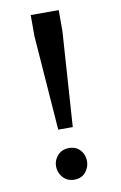

<svg xmlns="http://www.w3.org/2000/svg" viewBox="-85 -790 532 844"><g transform="rotate(-10 181.0 -368.0)"><path d="M145.5 -224.1 113.8 -647.5V-741.2H238.8V-647.5L210.4 -224.1ZM177.7 4.9Q146 4.9 127 -16.8Q107.9 -38.6 107.9 -66.4Q107.9 -94.2 127 -115.2Q146 -136.2 177.7 -136.2Q209.5 -136.2 227.8 -115.2Q246.1 -94.2 246.1 -66.4Q246.1 -38.1 227.8 -16.6Q209.5 4.9 177.7 4.9Z"/></g></svg>

Font: Comme SemiBold
Style: Regular
Weight: 600
Version: Version 1.000;gftools[0.9.27]